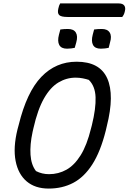

<svg xmlns="http://www.w3.org/2000/svg" viewBox="-20 -1080 750 1120"><path d="M427 -720Q562 -720 605.5 -623Q649 -526 603 -344L597 -318Q566 -195 518.5 -121Q471 -47 407.5 -13.5Q344 20 264 20Q185 20 135.5 -22Q86 -64 71 -141.5Q56 -219 82 -325L89 -351Q136 -543 221 -631.5Q306 -720 427 -720ZM170 -310Q154 -236 158 -177Q162 -118 190 -82Q225 -64 266 -64Q321 -64 367.5 -90Q414 -116 450.5 -174.5Q487 -233 511 -331L516 -350Q540 -448 537.5 -513Q535 -578 498 -614Q483 -619 463 -623Q443 -627 421 -627Q368 -627 321 -599Q274 -571 237 -506.5Q200 -442 175 -332ZM332 -908Q353 -911 376 -911Q410 -911 422.5 -890Q435 -869 425 -833L416 -801Q406 -799 395 -797.5Q384 -796 371 -796Q337 -796 325.5 -818Q314 -840 324 -878ZM529 -908Q550 -911 574 -911Q607 -911 620 -890Q633 -869 622 -833L614 -801Q604 -799 593 -797.5Q582 -796 568 -796Q534 -796 522.5 -818Q511 -840 521 -878ZM331 -1060H673Q696 -1060 705 -1047.5Q714 -1035 708 -1013Q706 -1003 702 -995Q698 -987 693 -981H374Q337 -981 325.5 -992Q314 -1003 320 -1029Q324 -1049 331 -1060Z"/></svg>

Font: Recursive Sn Csl St
Style: Italic
Weight: 400
Italic angle: -15°
Version: Version 1.079;hotconv 1.0.112;makeotfexe 2.5.65598; ttfautoh